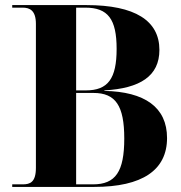

<svg xmlns="http://www.w3.org/2000/svg" viewBox="-20 -734 712 754"><path d="M28 0H350C539 0 636 -66 636 -192C636 -313 548 -374 390 -377V-379C530 -387 606 -435 606 -538C606 -653 510 -714 320 -714H28V-704H69C97 -704 121 -693 121 -640V-75C121 -18 98 -10 69 -10H28ZM317 -379H279V-704H315C404 -704 438 -659 438 -542C438 -425 404 -379 317 -379ZM345 -10H279V-369H347C434 -369 468 -319 468 -190C468 -60 434 -10 345 -10Z"/></svg>

Font: Noto Serif Display
Style: Bold
Weight: 700
Designer: Monotype Design Team
Foundry: Monotype Imaging Inc.
Version: Version 2.009